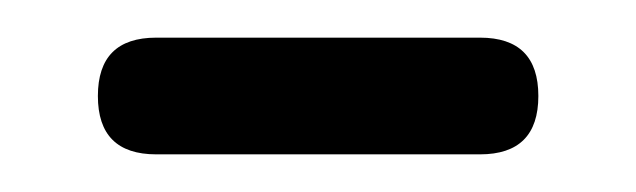

<svg xmlns="http://www.w3.org/2000/svg" viewBox="-20 -707 338 102"><path d="M235 -625H63Q32 -625 32 -656Q32 -687 63 -687H235Q266 -687 266 -656Q266 -625 235 -625Z"/></svg>

Font: Higure Gothic Medium
Style: Regular
Weight: 500
Designer: Yoshimichi Ohira
Foundry: Positype
Version: Version 1.000